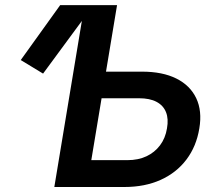

<svg xmlns="http://www.w3.org/2000/svg" viewBox="-20 -748 867 768"><path d="M152.3 -453.6 63 -507.8 220.7 -727.5H354ZM360.4 -461.4H547.9Q630.4 -461.4 685.5 -433.8Q740.7 -406.2 764.9 -355.2Q789.1 -304.2 777.3 -234.4Q765.6 -162.6 725.8 -109.9Q686 -57.1 622.8 -28.6Q559.6 0 477.5 0H197.3L317.9 -727.5H448.2L345.2 -107.4H489.7Q532.7 -107.4 565.7 -122.8Q598.6 -138.2 620.1 -166.7Q641.6 -195.3 647.9 -234.4Q654.8 -272.5 644 -299.3Q633.3 -326.2 606.2 -340.6Q579.1 -355 536.1 -355H342.8Z"/></svg>

Font: Inter SemiBold
Style: Italic
Weight: 600
Italic angle: -9.3988°
Designer: Rasmus Andersson
Foundry: rsms
Version: Version 4.001;git-66647c0bb